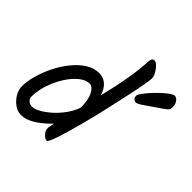

<svg xmlns="http://www.w3.org/2000/svg" viewBox="-196 -942 1119 1119"><g transform="rotate(45 363.0 -383.0)"><path d="M133 5Q104 5 77.5 -14Q51 -33 34.5 -61Q18 -89 18 -118Q18 -159 32 -209Q46 -259 70.5 -308.5Q95 -358 128.5 -399.5Q162 -441 201 -466Q240 -491 282 -491Q353 -491 381 -406Q407 -512 421 -596Q435 -680 437 -741Q439 -771 459 -771Q470 -771 484.5 -757Q499 -743 510.5 -723Q522 -703 522 -686Q522 -674 514.5 -630.5Q507 -587 493.5 -524.5Q480 -462 464 -390.5Q448 -319 430 -249Q412 -179 395.5 -121.5Q379 -64 365.5 -29.5Q352 5 344 5Q331 5 314 -13Q307 -20 302 -29Q297 -38 297 -52Q297 -59 299.5 -70.5Q302 -82 304 -95Q206 5 133 5ZM144 -75Q164 -75 193 -91Q222 -107 253 -134.5Q284 -162 310 -198Q336 -234 349 -273Q349 -335 330.5 -371.5Q312 -408 286 -408Q255 -408 222 -381Q189 -354 161.5 -310Q134 -266 117 -214.5Q100 -163 100 -115Q100 -97 113 -86Q126 -75 144 -75ZM551 -520Q543 -520 535.5 -528.5Q528 -537 528 -550Q528 -558 541 -576.5Q554 -595 574 -617.5Q594 -640 616.5 -661Q639 -682 658 -695.5Q677 -709 687 -709Q703 -709 714.5 -692Q726 -675 726 -658Q726 -637 719.5 -629Q713 -621 694 -608Q638 -570 611 -551Q584 -532 572.5 -526Q561 -520 551 -520Z"/></g></svg>

Font: Solitreo
Style: Regular
Weight: 400
Designer: Nathan Gross, Bryan Kirschen, Binghamton University
Foundry: Eli Heuer
Version: Version 1.100; ttfautohint (v1.8.4.7-5d5b)